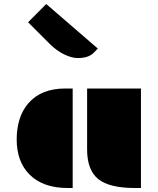

<svg xmlns="http://www.w3.org/2000/svg" viewBox="-20 -941 789 961"><path d="M416 -498H685.5V0H654.8Q527.8 0 472.2 -44.4Q416 -89.4 416 -192.9ZM63.5 -243.2Q63.5 -296.9 77.6 -343Q91.8 -389.2 121.6 -423.8Q186 -498 306.2 -498H343.8V0H318.4Q195.3 0 127.9 -67.4Q63.5 -131.8 63.5 -243.2ZM447.8 -675.8Q422.4 -650.4 368.7 -650.4Q339.4 -650.4 301.3 -668.7Q263.2 -687 228 -722.2L120.6 -829.6L211.4 -920.9L469.7 -697.8Z"/></svg>

Font: Plaster
Style: Regular
Weight: 400
Designer: Eben Sorkin
Foundry: Eben Sorkin
Version: Version 1.007